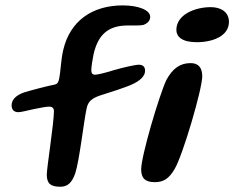

<svg xmlns="http://www.w3.org/2000/svg" viewBox="-20 -662 869 712"><path d="M204 30.5C230 30.5 246.5 16.5 259 -19C275 -68.5 291 -215 301.5 -261C306 -282.5 317.5 -296.5 350 -307.5C403 -324 438 -336 463 -346C502.5 -362.5 518 -381.5 518 -399.5C518 -413.5 511 -422 495 -422C481 -422 437.5 -412 401 -401.5C367.5 -391 341.5 -385 333 -385C323 -385 318.5 -389.5 318.5 -403C318.5 -412 324 -448 327 -461C343 -530.5 378.5 -567 452 -567.5C478 -568 498 -566.5 511.5 -569.5C526.5 -575 537 -585 537 -599.5C537 -625 492.5 -642 435.5 -642C322 -642 239.5 -584.5 214.5 -476.5C205.5 -438 205.5 -400.5 199.5 -370.5C197 -356.5 192 -350.5 183.5 -348.5C154.5 -343 89 -325.5 70 -319.5C38.5 -308.5 23 -292 23 -271C23 -255 32.5 -246 48 -246C58.5 -246 75.5 -251 106 -257.5C135.5 -263.5 151.5 -266.5 162 -266.5C174 -266.5 180 -261.5 180 -249.5C180 -206 153.5 -39.5 153.5 -14.5C153.5 19.5 168.5 30.5 204 30.5ZM709.5 -505.5C769.5 -505.5 829 -528.5 829 -581C829 -618 798.5 -635.5 761.5 -635.5C704 -635.5 634 -608.5 634 -551C634 -527 653.5 -505.5 709.5 -505.5ZM554 13.5C585.5 13.5 606 1.5 627.5 -35C658.5 -87.5 730 -332 730 -379C730 -410 716.5 -428 687 -428C647 -428 620 -407.5 597 -365.5C570 -308 503.5 -83 503.5 -34C503.5 -2 517.5 13.5 554 13.5Z"/></svg>

Font: Gluten
Style: Italic
Weight: 400
Italic angle: -13°
Designer: Tyler Finck
Foundry: Etcetera Type Company
Version: Version 0.920